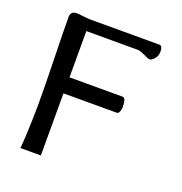

<svg xmlns="http://www.w3.org/2000/svg" viewBox="-125 -800 861 909"><g transform="rotate(20 305.0 -345.5)"><path d="M78 -662Q78 -689 106 -691Q120 -691 142 -688Q168 -685 179 -685H527Q543 -685 543 -655Q543 -624 515 -606Q512 -604 507 -604Q497 -604 479 -614Q450 -627 441 -627Q441 -627 440 -627H180V-394H448Q464 -394 465 -351Q465 -332 458 -320Q455 -313 446 -313H179V0H76Q83 -69 85 -213Q85 -228 85 -246Q85 -317 82 -437Q80 -513 79 -569Q78 -625 78 -662Z"/></g></svg>

Font: New Athena Unicode
Style: Regular
Weight: 400
Designer: J. Rusten 1997; rev. by R. Hancock 2001, 2002, rev. by D. Mastronarde 2002-2021
Foundry: GreekKeys New Athena Unicode
Version: Version 5.008